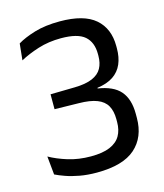

<svg xmlns="http://www.w3.org/2000/svg" viewBox="-102 -727 695 815"><g transform="rotate(-15 246.0 -319.5)"><path d="M223.5 11Q183 11 148.8 4.8Q114.5 -1.5 88.5 -10.8Q62.5 -20 45.5 -28.5L37.5 -109.5Q71 -90.5 117 -76.2Q163 -62 217 -62Q269 -62 300.8 -75.5Q332.5 -89 347 -114Q361.5 -139 361.5 -174.5V-186.5Q361.5 -222.5 348.2 -246Q335 -269.5 305 -281.2Q275 -293 224.5 -293.5L119 -295.5V-361L226 -363Q274.5 -364 303.5 -376.5Q332.5 -389 345 -411.8Q357.5 -434.5 357.5 -466V-474.5Q357.5 -526 326.8 -552.8Q296 -579.5 223 -579.5Q168.5 -579.5 122 -564.8Q75.5 -550 41 -531L48.5 -603.5Q78 -621.5 125.2 -635.8Q172.5 -650 236.5 -650Q342 -650 391.8 -607Q441.5 -564 441.5 -487V-476Q441.5 -437.5 428.8 -408Q416 -378.5 389 -360.2Q362 -342 318.5 -336L318 -324.5L316 -333.5Q385.5 -323.5 416.2 -287.8Q447 -252 447 -187.5V-169.5Q447 -85 392.8 -37Q338.5 11 223.5 11Z"/></g></svg>

Font: Anek Malayalam Medium
Style: Regular
Weight: 400
Version: Version 1.003